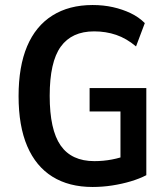

<svg xmlns="http://www.w3.org/2000/svg" viewBox="-20 -735 670 765"><path d="M349 10Q255 10 189 -31Q123 -72 88.5 -152.5Q54 -233 54 -352Q54 -470 88 -550.5Q122 -631 188.5 -673Q255 -715 349 -715Q392 -715 430 -706.5Q468 -698 500.5 -682.5Q533 -667 557 -643L522 -550Q484 -582 443 -596Q402 -610 355 -610Q266 -610 222 -549Q178 -488 178 -353Q178 -218 221.5 -155.5Q265 -93 356 -93Q392 -93 426 -99.5Q460 -106 494 -119L460 -79V-291H337V-384H563V-37Q536 -23 501 -12.5Q466 -2 427 4Q388 10 349 10Z"/></svg>

Font: Nunito Sans 10pt Condensed
Style: Bold
Weight: 700
Width: 3
Designer: Vernon Adams
Foundry: Vernon Adams
Version: Version 3.101;gftools[0.9.27]